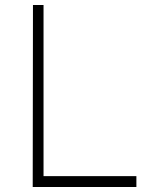

<svg xmlns="http://www.w3.org/2000/svg" viewBox="-20 -743 617 763"><path d="M110 0 111 -723H153V-43H522V0Z"/></svg>

Font: Public Sans Thin Thin
Style: Regular
Weight: 250
Version: Version 2.001